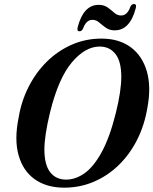

<svg xmlns="http://www.w3.org/2000/svg" viewBox="-20 -898 743 930"><path d="M471.5 -711Q556 -711 612.5 -669.8Q669 -628.5 691 -553.2Q713 -478 694 -376.5Q680 -291.5 644 -220.5Q608 -149.5 554.5 -97.8Q501 -46 434 -17.5Q367 11 291 11Q205.5 11 148.2 -29.8Q91 -70.5 69.8 -146.8Q48.5 -223 70.5 -329.5Q83.5 -408.5 118.8 -477.8Q154 -547 206.8 -599.2Q259.5 -651.5 326.8 -681.2Q394 -711 471.5 -711ZM300.5 -28Q346 -28 389.8 -59Q433.5 -90 472.2 -160.5Q511 -231 540.5 -348.5Q554.5 -404.5 561 -448.5Q567.5 -492.5 567.5 -526Q567.5 -600.5 539.2 -636.5Q511 -672.5 462.5 -672.5Q393 -672.5 328.2 -596Q263.5 -519.5 223 -356Q208.5 -297 201.8 -251.8Q195 -206.5 195 -173Q195.5 -98.5 223.5 -63.2Q251.5 -28 300.5 -28ZM535.5 -751Q510 -751 492.5 -763.8Q475 -776.5 460.2 -789.2Q445.5 -802 427.5 -802Q397.5 -802 382.5 -760Q376 -746.5 365 -746.5Q351 -746.5 356.5 -767Q384.5 -874.5 458 -874.5Q484 -874.5 501.5 -861.8Q519 -849 533.8 -836Q548.5 -823 566.5 -823Q597 -823 611.5 -865.5Q617.5 -878.5 629 -878.5Q643 -878.5 637.5 -858Q609.5 -751 535.5 -751Z"/></svg>

Font: Fraunces 144pt S050 SemiBold
Style: Italic
Weight: 600
Italic angle: -16°
Version: Version 1.000; ttfautohint (v1.8.3)